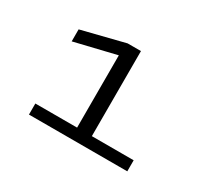

<svg xmlns="http://www.w3.org/2000/svg" viewBox="-129 -955 1357 1211"><g transform="rotate(30 550.0 -350.0)"><path d="M179 0V-80.5H483V-607L181.5 -534.5V-622L493.5 -700H590.5V-80.5H895V0Z"/></g></svg>

Font: Trispace Expanded
Style: Regular
Weight: 400
Width: 7
Designer: Tyler Finck
Foundry: Etcetera Type Company
Version: Version 1.210; ttfautohint (v1.8.3)